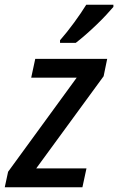

<svg xmlns="http://www.w3.org/2000/svg" viewBox="-45 -786 496 806"><path d="M-25 0 -11 -65 277 -460H86L103 -539H405L390 -466L107 -79H318L301 0ZM207 -617Q236 -650 266 -691Q296 -732 317 -766H431V-757Q420 -744 401 -723.5Q382 -703 358.5 -680.5Q335 -658 312.5 -638.5Q290 -619 273 -606H207Z"/></svg>

Font: Noto Sans SemiCondensed Medium
Style: Italic
Weight: 500
Width: 4
Italic angle: -12°
Designer: Monotype Design Team
Foundry: Monotype Imaging Inc.
Version: Version 2.013; ttfautohint (v1.8.4.7-5d5b)